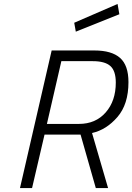

<svg xmlns="http://www.w3.org/2000/svg" viewBox="-20 -950 669 970"><path d="M629 -535C629 -591.7 614.8 -632.5 586.5 -657.5C558.2 -682.5 515 -695 457 -695H241L81 0H142L205 -270H387L464 0H526L445 -278C493 -288.7 535.7 -315.5 573 -358.5C610.3 -401.5 629 -460.3 629 -535ZM565 -533C565 -471 548 -420.7 514 -382C480 -343.3 435 -324 379 -324H217L290 -641H449C489.7 -641 519.2 -632.8 537.5 -616.5C555.8 -600.2 565 -572.3 565 -533ZM363 -790 583 -878 574 -930 355 -835Z"/></svg>

Font: Titillium Web
Style: Light Italic
Weight: 300
Italic angle: -13°
Version: Version 1.001;PS 57.000;hotconv 1.0.70;makeotf.lib2.5.55311